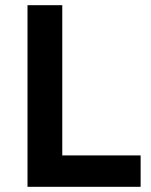

<svg xmlns="http://www.w3.org/2000/svg" viewBox="-20 -720 581 740"><path d="M86 -700V0H522V-121H220V-700Z"/></svg>

Font: Argentum Sans Medium
Style: Regular
Weight: 500
Designer: Julieta Ulanovsky
Foundry: Julieta Ulanovsky
Version: Version 5.001;January 29, 2019;FontCreator 11.5.0.2425 64-bi